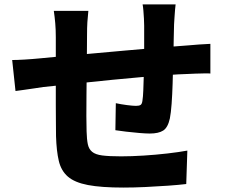

<svg xmlns="http://www.w3.org/2000/svg" viewBox="-20 -808 1040 867"><path d="M773 -788Q772 -781 770.5 -764.5Q769 -748 768 -730Q767 -712 766 -698Q765 -664 764.5 -634Q764 -604 763.5 -577Q763 -550 762 -524Q761 -479 759.5 -430Q758 -381 755 -339.5Q752 -298 747 -273Q738 -232 717 -218.5Q696 -205 656 -205Q639 -205 609 -207.5Q579 -210 549.5 -213.5Q520 -217 501 -220L503 -342Q526 -337 553 -333.5Q580 -330 594 -330Q608 -330 614.5 -334Q621 -338 623 -352Q626 -371 627 -398.5Q628 -426 629 -459Q630 -492 631 -526Q631 -552 631 -578.5Q631 -605 631 -633.5Q631 -662 631 -692Q631 -705 630 -723.5Q629 -742 627.5 -760Q626 -778 624 -788ZM379 -759Q376 -732 374.5 -707.5Q373 -683 373 -648Q373 -623 372.5 -579Q372 -535 371.5 -483.5Q371 -432 370.5 -379.5Q370 -327 370 -284Q370 -241 371 -215Q372 -179 376.5 -157Q381 -135 396 -122.5Q411 -110 442 -106Q473 -102 527 -102Q574 -102 629 -105.5Q684 -109 736 -115Q788 -121 826 -128L821 23Q788 27 739 30.5Q690 34 637 36.5Q584 39 537 39Q437 39 377 27.5Q317 16 286.5 -10.5Q256 -37 245.5 -81.5Q235 -126 233 -193Q233 -214 232.5 -250.5Q232 -287 232 -332.5Q232 -378 232 -425Q232 -472 232 -515.5Q232 -559 232 -591.5Q232 -624 232 -640Q232 -674 229.5 -703Q227 -732 223 -759ZM35 -537Q56 -537 90.5 -539Q125 -541 166 -545Q196 -548 254.5 -553.5Q313 -559 387.5 -565.5Q462 -572 542.5 -579.5Q623 -587 697.5 -593Q772 -599 829 -603Q850 -605 878 -607Q906 -609 930 -610V-476Q921 -477 902 -476.5Q883 -476 862.5 -475.5Q842 -475 828 -474Q790 -473 734.5 -469Q679 -465 615.5 -459.5Q552 -454 486 -447.5Q420 -441 360 -434.5Q300 -428 251.5 -423Q203 -418 175 -415Q160 -413 135 -409Q110 -405 86.5 -402Q63 -399 50 -397Z"/></svg>

Font: Noto Sans KR ExtraBold
Style: Regular
Weight: 800
Designer: Ryoko NISHIZUKA  (kana, bopomofo & ideographs); Paul D. Hunt (Latin, Greek & Cyrillic); Sandoll Communications , Soo-you
Foundry: Adobe
Version: Version 2.004-H2;hotconv 1.0.118;makeotfexe 2.5.65603